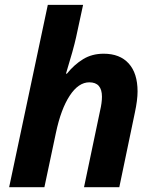

<svg xmlns="http://www.w3.org/2000/svg" viewBox="-20 -780 644 800"><path d="M477.1 0H330.1L397 -318.8Q404.8 -352.1 404.8 -377Q404.8 -437 352.1 -437Q307.1 -437 270.5 -381.3Q233.9 -325.7 212.9 -226.1L165 0H18.1L179.2 -759.8H326.2Q307.1 -671.4 296.9 -624Q286.6 -576.7 254.9 -473.1H258.8Q289.1 -510.7 326.2 -533.4Q363.3 -556.2 412.1 -556.2Q479.5 -556.2 516.4 -515.4Q553.2 -474.6 553.2 -398.9Q553.2 -363.3 542 -311Z"/></svg>

Font: TypoPRO Open Sans
Style: Bold Italic
Weight: 700
Italic angle: -12°
Foundry: Ascender Corporation
Version: Version 1.10